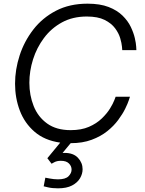

<svg xmlns="http://www.w3.org/2000/svg" viewBox="-20 -770 789 1046"><path d="M296 256Q264 256 241 250.5Q218 245 218 245L227 198Q227 198 250.5 202.5Q274 207 296 207Q337 207 353.5 190Q370 173 370 154Q370 135 355.5 120.5Q341 106 312 106Q290 106 275.5 114Q261 122 261 122L238 92L308 7Q223 -5 168.5 -52Q114 -99 88 -167.5Q62 -236 62 -314Q62 -391 87 -468Q112 -545 161.5 -609Q211 -673 285 -711.5Q359 -750 457 -750Q525 -750 571.5 -732Q618 -714 647.5 -685Q677 -656 692.5 -623.5Q708 -591 714.5 -562.5Q721 -534 722 -515.5Q723 -497 723 -497H646Q646 -497 644.5 -515.5Q643 -534 635 -561.5Q627 -589 607 -616Q587 -643 550 -661.5Q513 -680 453 -680Q376 -680 317.5 -648Q259 -616 219.5 -563Q180 -510 160 -446.5Q140 -383 140 -319Q140 -251 163.5 -192Q187 -133 237 -97Q287 -61 365 -61Q423 -61 464.5 -79Q506 -97 534.5 -124.5Q563 -152 579.5 -179Q596 -206 603 -224.5Q610 -243 610 -243H688Q688 -243 682 -224.5Q676 -206 662 -177.5Q648 -149 624 -116.5Q600 -84 564.5 -55.5Q529 -27 479.5 -8.5Q430 10 365 10L321 63Q326 63 332 63Q380 63 405 90Q430 117 430 152Q430 177 416 201Q402 225 372.5 240.5Q343 256 296 256Z"/></svg>

Font: Be Vietnam Pro Light
Style: Italic
Weight: 300
Italic angle: -12°
Designer: Lam Bao, Tony Le, Vietanh Nguyen
Foundry: Yellow Type Foundry
Version: Version 1.002; ttfautohint (v1.8.3)